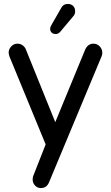

<svg xmlns="http://www.w3.org/2000/svg" viewBox="-20 -755 564 976"><path d="M263 -582Q251 -582 243 -589Q235 -596 235 -609Q235 -614 237 -619Q239 -624 242 -629L292 -716Q302 -735 325 -735Q341 -735 351.5 -725Q362 -715 362 -698Q362 -682 353 -673L285 -592Q275 -582 263 -582ZM188 201Q170 201 158 188Q146 175 146 158Q146 154 146.5 150Q147 146 148 142L212 -21L28 -468Q27 -472 25.5 -477Q24 -482 24 -487Q24 -505 37 -519Q50 -533 69 -533Q83 -533 94.5 -525Q106 -517 111 -505L261 -134L413 -503Q427 -533 455 -533Q474 -533 487 -519Q500 -505 500 -487Q500 -478 497 -470L230 170Q218 201 188 201Z"/></svg>

Font: Huninn
Style: Regular
Weight: 400
Designer: justfont
Foundry: justfont
Version: Version 1.003